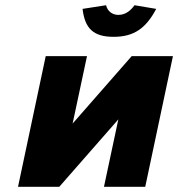

<svg xmlns="http://www.w3.org/2000/svg" viewBox="-20 -715 682 735"><path d="M49 0H207L433 -258L378 0H536L642 -500H484L258 -242L313 -500H155ZM296 -681 386 -695C391 -674 408 -658 433 -658C462 -658 481 -676 495 -695L578 -681C539 -607 493 -574 415 -574C336 -574 305 -607 296 -681Z"/></svg>

Font: LT Wave Text Black Italic
Style: Regular
Weight: 900
Designer: Daniel Lyons
Version: Version 2.5 (Glyphs App)